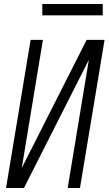

<svg xmlns="http://www.w3.org/2000/svg" viewBox="-20 -933 540 953"><path d="M10 0 132 -735H193L88 -99L410 -735H499L377 0H316L421 -636L99 0ZM190 -857V-913H490V-857Z"/></svg>

Font: Iosevka Curly Light Oblique
Style: Regular
Weight: 300
Italic angle: -9°
Monospace: yes
Designer: Belleve Invis
Foundry: Belleve Invis
Version: Version 11.1.0; ttfautohint (v1.8.3)